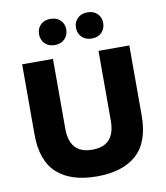

<svg xmlns="http://www.w3.org/2000/svg" viewBox="-96 -966 911 1055"><g transform="rotate(-10 360.0 -438.5)"><path d="M360 10Q216 10 138.5 -59.5Q61 -129 61 -277V-668H233V-277Q233 -232 247 -201Q261 -170 289 -154.5Q317 -139 360 -139Q403 -139 431 -154.5Q459 -170 473 -201Q487 -232 487 -277V-668H659V-277Q659 -129 581.5 -59.5Q504 10 360 10ZM463 -741Q428 -741 407.5 -762Q387 -783 387 -815Q387 -846 408 -866.5Q429 -887 464 -887Q498 -887 518.5 -866.5Q539 -846 539 -815Q539 -783 518.5 -762Q498 -741 463 -741ZM256 -741Q222 -741 201.5 -762Q181 -783 181 -815Q181 -846 201.5 -866.5Q222 -887 257 -887Q292 -887 312.5 -866.5Q333 -846 333 -815Q333 -783 312 -762Q291 -741 256 -741Z"/></g></svg>

Font: Gantari ExtraBold
Style: Regular
Weight: 800
Version: Version 1.000